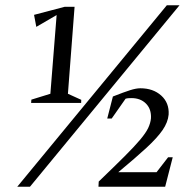

<svg xmlns="http://www.w3.org/2000/svg" viewBox="-20 -713 705 733"><path d="M98.8 -320 99.8 -332.6 172.3 -355 196.2 -655.5 118.6 -610.4 110 -656.3 226.8 -687H264.7L239.3 -355L290.2 -331.9L289.8 -320ZM45.8 0 617 -693H665.4L94.3 0ZM355.9 0 356.9 -19.9Q417.1 -77.8 455.5 -116.1Q493.9 -154.4 515.4 -180.1Q536.9 -205.8 545.7 -224.3Q554.5 -242.8 556.3 -261.1Q558.3 -296.3 537.4 -317.4Q516.4 -338.5 481.8 -338.5Q475.8 -338.5 470.2 -338.1Q464.6 -337.7 459.4 -336.1L406.4 -260.5H389.4L411 -344.6Q453.7 -361.4 476.7 -368.7Q499.7 -376 515.8 -376Q564.6 -376 595.5 -348.2Q626.4 -320.3 623.8 -275.6Q621.2 -246.3 600.7 -216.4Q580.2 -186.6 539.1 -148.7Q498 -110.7 431.6 -55.6H577.7L621.8 -112.6H639.4L610.5 0Z"/></svg>

Font: Ancizar Serif Light
Style: Italic
Weight: 300
Italic angle: -4°
Designer: Cesar Puertas, Viviana Monsalve, Julian Moncada, Julian Prieto, Jose Castro, Felipe Aragon, Mariel Hernandez, Sara Alarc
Version: Version 8.100